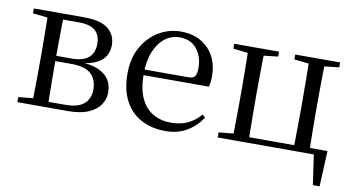

<svg xmlns="http://www.w3.org/2000/svg" viewBox="-70 -704 1923 1041"><g transform="rotate(10 891.5 -183.0)"><path d="M43 0V-28L153 -39L166 -31H301Q371 -31 404 -59.5Q437 -88 437 -140Q437 -192 405 -223.5Q373 -255 295 -255H166V-284H292Q415 -284 415 -387Q415 -434 387 -459Q359 -484 295 -484H166L153 -477L43 -489V-516H318Q411 -516 452.5 -482.5Q494 -449 494 -392Q494 -362 480 -335.5Q466 -309 430.5 -291Q395 -273 331 -267L333 -274Q401 -272 441.5 -254Q482 -236 500.5 -206.5Q519 -177 519 -137Q519 -102 499.5 -71Q480 -40 436 -20Q392 0 318 0ZM123 0Q124 -24 124.5 -65Q125 -106 125.5 -150Q126 -194 126 -229V-288Q126 -322 125.5 -366Q125 -410 124.5 -451Q124 -492 123 -516H210Q209 -492 208.5 -450.5Q208 -409 207.5 -361.5Q207 -314 207 -272V-229Q207 -194 207.5 -150Q208 -106 208.5 -65Q209 -24 210 0Z M859 15Q786 15 728 -15Q670 -45 637 -106Q604 -167 604 -257Q604 -341 638.5 -402.5Q673 -464 729 -497.5Q785 -531 851 -531Q916 -531 962.5 -503.5Q1009 -476 1033.5 -429Q1058 -382 1058 -323Q1058 -287 1051 -263H643V-294H933Q960 -294 969 -308Q978 -322 978 -352Q978 -416 944 -457.5Q910 -499 849 -499Q805 -499 769 -471.5Q733 -444 712 -392.5Q691 -341 691 -269Q691 -188 715.5 -136Q740 -84 783 -59.5Q826 -35 881 -35Q934 -35 973.5 -53.5Q1013 -72 1044 -108L1060 -94Q1027 -44 977 -14.5Q927 15 859 15Z M1226 0Q1227 -24 1227.5 -65Q1228 -106 1228.5 -150Q1229 -194 1229 -229V-288Q1229 -322 1228.5 -366Q1228 -410 1227.5 -451Q1227 -492 1226 -516H1315Q1314 -492 1313.5 -451Q1313 -410 1312.5 -366Q1312 -322 1312 -288V-229Q1312 -194 1312.5 -150Q1313 -106 1313.5 -65Q1314 -24 1315 0ZM1561 0Q1562 -24 1562.5 -65Q1563 -106 1563.5 -150Q1564 -194 1564 -229V-288Q1564 -322 1563.5 -366Q1563 -410 1562.5 -451Q1562 -492 1561 -516H1649Q1648 -492 1647.5 -451Q1647 -410 1646.5 -366Q1646 -322 1646 -288V-229Q1646 -194 1646.5 -150Q1647 -106 1647.5 -65Q1648 -24 1649 0ZM1699 165 1671 -28 1707 0H1270V-31H1745L1736 165ZM1146 -489V-516H1393V-489L1288 -477H1256ZM1482 -489V-516H1729V-489L1623 -477H1590ZM1146 0V-28L1256 -39H1270V0Z"/></g></svg>

Font: Noto Serif JP
Style: Regular
Weight: 400
Designer: Ryoko NISHIZUKA  (kana & ideographs); Frank Grießhammer (Latin, Greek & Cyrillic); Wenlong ZHANG  (bopomofo); Sandoll Co
Foundry: Adobe
Version: Version 2.003-H1;hotconv 1.1.1;makeotfexe 2.6.0